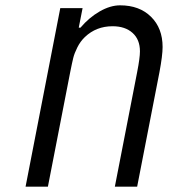

<svg xmlns="http://www.w3.org/2000/svg" viewBox="-20 -697 707 717"><path d="M502.6 -505.2Q502.6 -549.5 474.9 -574.2Q447.3 -599 400.4 -599Q339.2 -599 296.9 -558.6Q279.9 -542.3 268.9 -520.2Q257.8 -498 253.6 -480.8Q249.3 -463.5 242.2 -427.7L158.9 0H75.5L205.1 -666.7H288.4L274.1 -593.8H280.6Q312.5 -631.5 352.2 -654.3Q391.9 -677.1 428.4 -677.1Q500.7 -677.1 543.9 -634.4Q587.2 -591.8 587.2 -521.5Q587.2 -490.2 575.5 -427.7L492.2 0H408.9L492.2 -427.7Q502.6 -481.1 502.6 -505.2Z"/></svg>

Font: TypoPRO Monoid
Style: Italic
Weight: 400
Width: 4
Italic angle: -11°
Monospace: yes
Version: Version 0.61